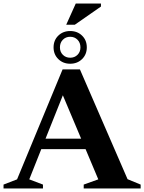

<svg xmlns="http://www.w3.org/2000/svg" viewBox="-32 -1066 816 1086"><path d="M689.5 -52.5 763.5 -22V0H441.5V-22L524 -51.5L452 -222.5H201.5L133.5 -51.5L211 -22V0H-12V-22L64.5 -51.5L322 -673.5H420ZM225.5 -281.5H427L323.5 -527ZM365 -890.5Q405.5 -890.5 432.2 -864.5Q459 -838.5 459 -798Q459 -758 432.2 -731.8Q405.5 -705.5 365 -705.5Q324.5 -705.5 297.8 -731.8Q271 -758 271 -798Q271 -838.5 297.8 -864.5Q324.5 -890.5 365 -890.5ZM365 -739.5Q390 -739.5 406.5 -756Q423 -772.5 423 -798Q423 -824.5 406.5 -841.2Q390 -858 365 -858Q340 -858 323.5 -841.2Q307 -824.5 307 -798Q307 -772.5 323.5 -756Q340 -739.5 365 -739.5ZM342.5 -926 396.5 -1046H539V-1029L391 -926Z"/></svg>

Font: Newsreader 16pt
Style: Bold
Weight: 700
Designer: Hugues Gentile
Foundry: Production Type
Version: Version 1.003; ttfautohint (v1.8.3)